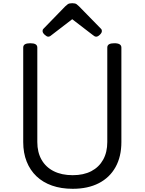

<svg xmlns="http://www.w3.org/2000/svg" viewBox="-20 -1160 903 1199"><path d="M434 19Q362 19 305 -1Q248 -21 208 -59Q168 -97 146.5 -151Q125 -205 125 -273V-863Q125 -877 136 -883.5Q147 -890 169 -890Q191 -890 202 -883.5Q213 -877 213 -863V-273Q213 -209 239.5 -162.5Q266 -116 315.5 -91Q365 -66 434 -66Q502 -66 550 -91Q598 -116 624 -162.5Q650 -209 650 -273V-863Q650 -877 661 -883.5Q672 -890 694 -890Q738 -890 738 -863V-273Q738 -182 701.5 -116.5Q665 -51 597 -16Q529 19 434 19ZM281 -931Q272 -931 259 -943Q246 -955 246 -965Q246 -968 246.5 -972Q247 -976 252 -981L387 -1120Q394 -1127 403 -1133.5Q412 -1140 431 -1140Q450 -1140 458.5 -1133.5Q467 -1127 474 -1120L610 -981Q615 -976 615.5 -972Q616 -968 616 -965Q616 -955 603.5 -943Q591 -931 581 -931Q574 -931 569 -934.5Q564 -938 556 -944L431 -1040L306 -944Q299 -938 293.5 -934.5Q288 -931 281 -931Z"/></svg>

Font: Playwrite AT
Style: Regular
Weight: 400
Designer: Veronika Burian, José Scaglione
Foundry: TypeTogether
Version: Version 1.002